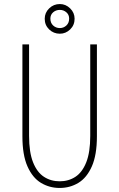

<svg xmlns="http://www.w3.org/2000/svg" viewBox="-20 -920 590 951"><path d="M275.5 11Q225 11 183 -14.2Q141 -39.5 116 -96Q91 -152.5 91 -245V-700H124V-247Q124 -165.5 143.8 -116Q163.5 -66.5 197.8 -44.2Q232 -22 275.5 -22Q319.5 -22 353.5 -44.2Q387.5 -66.5 407.2 -116Q427 -165.5 427 -247V-700H460V-245Q460 -152.5 435 -96Q410 -39.5 368.2 -14.2Q326.5 11 275.5 11ZM276.5 -753Q245.5 -753 223.5 -774.2Q201.5 -795.5 201.5 -827Q201.5 -857 223.5 -878.5Q245.5 -900 276.5 -900Q305.5 -900 327.5 -878.5Q349.5 -857 349.5 -827Q349.5 -795.5 327.5 -774.2Q305.5 -753 276.5 -753ZM276.5 -781Q295 -781 308.8 -793.8Q322.5 -806.5 322.5 -828Q322.5 -847 308.8 -859Q295 -871 276.5 -871Q257 -871 243.2 -859Q229.5 -847 229.5 -828Q229.5 -806.5 243.2 -793.8Q257 -781 276.5 -781Z"/></svg>

Font: Trispace SemiCondensed Thin
Style: Regular
Weight: 100
Width: 4
Designer: Tyler Finck
Foundry: Etcetera Type Company
Version: Version 1.210; ttfautohint (v1.8.3)